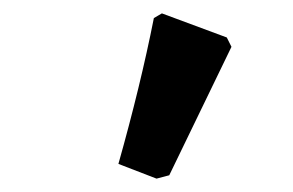

<svg xmlns="http://www.w3.org/2000/svg" viewBox="-20 -773 438 287"><path d="M157 -528Q190 -645 210 -746L222 -753L319 -717L326 -703L233 -511L214 -506Z"/></svg>

Font: Alegreya ExtraBold
Style: Regular
Weight: 800
Designer: Juan Pablo del Peral
Foundry: Huerta Tipografica
Version: Version 2.007; ttfautohint (v1.6)